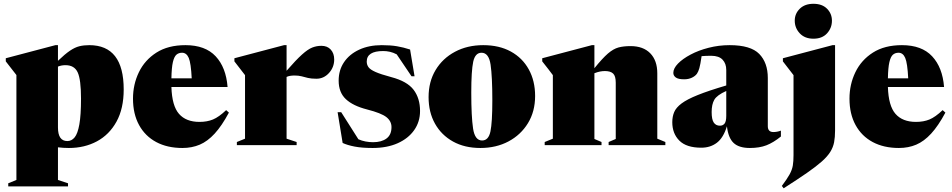

<svg xmlns="http://www.w3.org/2000/svg" viewBox="-20 -765 5018 1012"><path d="M338.5 201V217.5H23.5V201L66.5 183.5V-369.5L10.5 -441.5V-458L272 -527H285.5V-444.5Q322.5 -480 348.8 -497.8Q375 -515.5 398.2 -521.2Q421.5 -527 450.5 -527Q632 -527 632 -293.5Q632 -192.5 594 -123.8Q556 -55 490.8 -20Q425.5 15 343 15Q313 15 285.5 11.5V183.5ZM407 -245.5Q407 -345.5 389.5 -383.5Q372 -421.5 325 -421.5Q313.5 -421.5 303.8 -419.5Q294 -417.5 285.5 -414V-93Q285.5 -21.5 335 -21.5Q357.5 -21.5 373.5 -41Q389.5 -60.5 398.2 -109.2Q407 -158 407 -245.5Z M957.5 -527Q1062 -527 1116.8 -468.2Q1171.5 -409.5 1179.5 -306.5H883.5Q886.5 -207 923.5 -164.8Q960.5 -122.5 1031.5 -122.5Q1071.5 -122.5 1102.5 -135.2Q1133.5 -148 1172 -184.5L1186.5 -171.5Q1149 -101.5 1111.5 -60.8Q1074 -20 1032.8 -2.5Q991.5 15 941.5 15Q862 15 803.5 -16.2Q745 -47.5 713 -106Q681 -164.5 681 -245Q681 -320 712 -384.2Q743 -448.5 804.5 -487.8Q866 -527 957.5 -527ZM939.5 -487Q922 -487 910 -476.8Q898 -466.5 891.2 -437.5Q884.5 -408.5 883.5 -352H990.5Q986.5 -432.5 974.8 -459.8Q963 -487 939.5 -487Z M1674 -523.5Q1705.5 -523.5 1723.5 -503.5Q1741.5 -483.5 1741.5 -451.5Q1741.5 -410.5 1714 -380.2Q1686.5 -350 1648 -350Q1621 -350 1603.2 -354.2Q1585.5 -358.5 1569.8 -362.8Q1554 -367 1532.5 -367Q1506 -367 1490.5 -359.5V-34L1543.5 -16.5V0H1228.5V-16.5L1271.5 -34V-369L1215.5 -441.5V-458L1477 -527H1490.5V-392Q1540.5 -449.5 1571.8 -477.5Q1603 -505.5 1626 -514.5Q1649 -523.5 1674 -523.5Z M1992 -527Q2038.5 -527 2072.5 -521.2Q2106.5 -515.5 2141.5 -504L2165 -363H2149L2071 -478.5Q2053 -488 2035.2 -492Q2017.5 -496 2000 -496Q1913 -496 1913 -440.5Q1913 -424 1922.2 -411Q1931.5 -398 1959 -385.8Q1986.5 -373.5 2042.5 -358.5Q2126 -336.5 2160 -291.8Q2194 -247 2194 -180Q2194 -123 2163 -79Q2132 -35 2076 -10Q2020 15 1944 15Q1887.5 15 1849 7.5Q1810.5 0 1786 -11.5L1759.5 -173.5H1778.5L1869 -31Q1887 -23 1907 -19.2Q1927 -15.5 1946.5 -15.5Q1991 -15.5 2017.2 -35Q2043.5 -54.5 2043.5 -95Q2043.5 -126.5 2016.5 -147.8Q1989.5 -169 1915 -188Q1840.5 -207 1802.8 -242.5Q1765 -278 1765 -340Q1765 -395.5 1793.5 -437.5Q1822 -479.5 1873.2 -503.2Q1924.5 -527 1992 -527Z M2512 15Q2429 15 2367.8 -19Q2306.5 -53 2272.8 -113.2Q2239 -173.5 2239 -253Q2239 -334.5 2276 -396Q2313 -457.5 2378.2 -492.2Q2443.5 -527 2527 -527Q2611.5 -527 2672.8 -493.2Q2734 -459.5 2767.2 -399Q2800.5 -338.5 2800.5 -259Q2800.5 -177.5 2762.8 -115.8Q2725 -54 2660 -19.5Q2595 15 2512 15ZM2521 -24.5Q2555 -24.5 2565 -72Q2575 -119.5 2575 -235.5Q2575 -361.5 2565.8 -424.2Q2556.5 -487 2518 -487Q2484.5 -487 2474.2 -439.5Q2464 -392 2464 -276.5Q2464 -150.5 2473.5 -87.5Q2483 -24.5 2521 -24.5Z M3188 -16.5 3225.5 -32.5V-329Q3225.5 -364.5 3211.5 -377.5Q3197.5 -390.5 3168.5 -390.5Q3156 -390.5 3142.8 -388Q3129.5 -385.5 3113 -379V-32.5L3150.5 -16.5V0H2851V-16.5L2894 -34V-369Q2885.5 -380.5 2869.8 -401Q2854 -421.5 2838 -441.5V-458L3099.5 -527H3113V-405.5Q3155.5 -458 3184.2 -482.8Q3213 -507.5 3239.8 -514.8Q3266.5 -522 3303.5 -522Q3370.5 -522 3407.5 -484Q3444.5 -446 3444.5 -378.5V-34L3487 -16.5V0H3188Z M4096 -45.5Q4056.5 -13.5 4019.8 0.8Q3983 15 3932.5 15Q3875 15 3846.8 -11.5Q3818.5 -38 3811.5 -99.5Q3793 -39 3758.8 -12.8Q3724.5 13.5 3676.5 13.5Q3598 13.5 3560.8 -23.8Q3523.5 -61 3523.5 -121Q3523.5 -150.5 3533.5 -174.2Q3543.5 -198 3572.5 -219.8Q3601.5 -241.5 3658 -264.2Q3714.5 -287 3808 -314.5V-396Q3808 -430 3788.5 -450.5Q3769 -471 3728.5 -471Q3699 -471 3678 -469Q3671.5 -424 3666.2 -405.8Q3661 -387.5 3653.5 -376.5Q3644.5 -364 3626.8 -355.5Q3609 -347 3586 -347Q3555.5 -347 3542.2 -356.5Q3529 -366 3529 -381Q3529 -404.5 3553.5 -429.8Q3578 -455 3619.8 -477.2Q3661.5 -499.5 3715 -513.2Q3768.5 -527 3826 -527Q3936.5 -527 3981.8 -480.8Q4027 -434.5 4027 -354V-100Q4027 -69 4056.5 -69Q4076 -69 4096 -76.5ZM3731 -174.5Q3731 -135 3742.2 -118.8Q3753.5 -102.5 3774.5 -102.5Q3790 -102.5 3799 -113.5Q3808 -124.5 3808 -154.5V-285.5Q3759 -263.5 3745 -239.2Q3731 -215 3731 -174.5Z M4267.5 -561Q4222 -561 4195.5 -589.2Q4169 -617.5 4169 -656Q4169 -693 4195.5 -719Q4222 -745 4267.5 -745Q4313.5 -745 4339.2 -719Q4365 -693 4365 -656Q4365 -617.5 4339.2 -589.2Q4313.5 -561 4267.5 -561ZM4162.5 -369 4106.5 -441.5V-458L4368 -527H4381.5V-76.5Q4381.5 -42 4376.5 -15.5Q4371.5 11 4356.5 35.2Q4341.5 59.5 4311.8 86Q4282 112.5 4233 146.5Q4184 180.5 4110.5 227.5L4101 215Q4129 177.5 4142 153.8Q4155 130 4158.8 107.5Q4162.5 85 4162.5 52.5Z M4734 -527Q4838.5 -527 4893.2 -468.2Q4948 -409.5 4956 -306.5H4660Q4663 -207 4700 -164.8Q4737 -122.5 4808 -122.5Q4848 -122.5 4879 -135.2Q4910 -148 4948.5 -184.5L4963 -171.5Q4925.5 -101.5 4888 -60.8Q4850.5 -20 4809.2 -2.5Q4768 15 4718 15Q4638.5 15 4580 -16.2Q4521.5 -47.5 4489.5 -106Q4457.5 -164.5 4457.5 -245Q4457.5 -320 4488.5 -384.2Q4519.5 -448.5 4581 -487.8Q4642.5 -527 4734 -527ZM4716 -487Q4698.5 -487 4686.5 -476.8Q4674.5 -466.5 4667.8 -437.5Q4661 -408.5 4660 -352H4767Q4763 -432.5 4751.2 -459.8Q4739.5 -487 4716 -487Z"/></svg>

Font: Newsreader 72pt ExtraBold
Style: Regular
Weight: 800
Designer: Hugues Gentile
Foundry: Production Type
Version: Version 1.003; ttfautohint (v1.8.3)